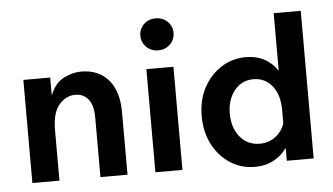

<svg xmlns="http://www.w3.org/2000/svg" viewBox="-52 -831 1618 933"><g transform="rotate(-5 757.0 -364.5)"><path d="M535 0H403V-291Q403 -350 379.5 -379.5Q356 -409 315 -409Q271 -409 237 -370.5Q203 -332 203 -245V0H71V-503H202V-415Q225 -475 268.5 -497Q312 -519 354 -519Q438 -519 486.5 -463.5Q535 -408 535 -304Z M818 -667Q818 -635 795 -612Q772 -589 737 -589Q702 -589 679 -612Q656 -635 656 -667Q656 -700 679 -722.5Q702 -745 737 -745Q772 -745 795 -722.5Q818 -700 818 -667ZM803 0H671V-503H803Z M1312 0V-63Q1288 -27 1247.5 -5.5Q1207 16 1155 16Q1090 16 1036.5 -18Q983 -52 951 -112.5Q919 -173 919 -252Q919 -331 951.5 -391Q984 -451 1038 -485Q1092 -519 1157 -519Q1209 -519 1248 -497.5Q1287 -476 1311 -439V-720H1443V0ZM1056 -252Q1056 -183 1092.5 -138.5Q1129 -94 1189 -94Q1232 -94 1265 -118.5Q1298 -143 1311 -183V-248Q1311 -322 1276 -365.5Q1241 -409 1185 -409Q1127 -409 1091.5 -364.5Q1056 -320 1056 -252Z"/></g></svg>

Font: Wix Madefor Text
Style: Bold
Weight: 700
Designer: Dalton Maag Ltd
Foundry: Dalton Maag Ltd
Version: Version 3.100